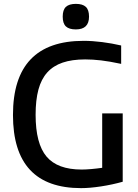

<svg xmlns="http://www.w3.org/2000/svg" viewBox="-20 -962 714 992"><path d="M372 -810Q337 -810 320.5 -825.5Q304 -841 304 -876Q304 -911 320.5 -926.5Q337 -942 372 -942Q407 -942 423.5 -926.5Q440 -911 440 -876Q440 -810 372 -810ZM399 10Q47 10 47 -368Q47 -751 412 -751Q457 -751 508 -744.5Q559 -738 606 -727V-632Q545 -645 502 -650Q459 -655 420 -655Q352 -655 303.5 -638.5Q255 -622 224 -587.5Q193 -553 178.5 -499Q164 -445 164 -369Q164 -220 220.5 -153Q277 -86 402 -86Q423 -86 451.5 -88.5Q480 -91 508 -95V-376H614V-23Q561 -8 502.5 1Q444 10 399 10Z"/></svg>

Font: Encode Sans Normal
Style: Medium
Weight: 500
Designer: Pablo Impallari, Andres Torresi
Foundry: Pablo Impallari, Andres Torresi
Version: Version 1.000; ttfautohint (v1.00) -l 8 -r 50 -G 200 -x 14 -